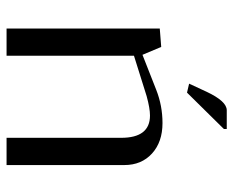

<svg xmlns="http://www.w3.org/2000/svg" viewBox="-83 -628 711 585"><g transform="rotate(90 272.5 -335.5)"><path d="M373 -662.1 262.2 -549.8 234.9 -556.2 259.8 -609.9Q288.6 -670.9 315.9 -670.9H373ZM66.9 0V-466.8L123 -471.2L147 -414.1L253.9 -456.1Q302.2 -475.1 355 -475.1Q412.6 -475.1 447.8 -443.1Q482.9 -411.1 482.9 -358.9V0H399.9V-349.1Q399.9 -437 332 -437Q310.1 -437 272.9 -426.8L149.9 -388.2V0Z"/></g></svg>

Font: Resagokr
Style: Regular
Weight: 500
Designer: gluk
Foundry: gluk
Version: Version 0.95